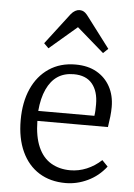

<svg xmlns="http://www.w3.org/2000/svg" viewBox="-55 -807 603 862"><g transform="rotate(5 247.0 -375.5)"><path d="M273 14Q204 14 153.5 -17.5Q103 -49 75.5 -108.5Q48 -168 48 -250Q48 -331 75 -391.5Q102 -452 152.5 -486Q203 -520 272 -520Q328 -520 367.5 -497.5Q407 -475 428.5 -435.5Q450 -396 450 -344Q450 -324 447.5 -301Q445 -278 441 -253H123Q124 -182 144.5 -135.5Q165 -89 202.5 -67Q240 -45 289 -45Q327 -45 363 -60Q399 -75 429 -103L455 -76Q421 -32 372.5 -9Q324 14 273 14ZM123 -298H376Q378 -311 378.5 -323Q379 -335 379 -350Q379 -409 351 -442.5Q323 -476 268 -476Q225 -476 195 -456Q165 -436 146.5 -396Q128 -356 123 -298ZM144 -582 123 -603 230 -743Q239 -754 249 -759.5Q259 -765 268 -765Q275 -765 281.5 -763Q288 -761 294.5 -755.5Q301 -750 309 -739L412 -603L390 -582L268 -688Z"/></g></svg>

Font: Literata 18pt Light
Style: Regular
Weight: 300
Designer: Latin by Veronika Burian and Jose Scaglione. Greek by Irene Vlachou. Cyrillic by Vera Evstafieva.
Foundry: TypeTogether
Version: Version 3.103;gftools[0.9.29]